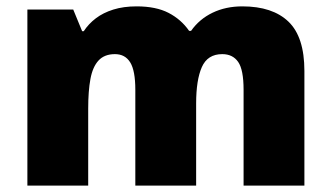

<svg xmlns="http://www.w3.org/2000/svg" viewBox="-20 -583 1040 603"><path d="M741 -563Q836 -563 886 -515Q936 -467 936 -360V0H745V-301Q745 -364 728 -388.5Q711 -413 678 -413Q632 -413 614 -372.5Q596 -332 596 -258V0H405V-301Q405 -361 389 -387Q373 -413 341 -413Q308 -413 289.5 -393Q271 -373 264 -335Q257 -297 257 -242V0H66V-553H210L238 -485H243Q258 -508 281 -525.5Q304 -543 336 -553Q368 -563 409 -563Q470 -563 509.5 -542.5Q549 -522 574 -486H580Q606 -523 647.5 -543Q689 -563 741 -563Z"/></svg>

Font: Noto Sans Cham Black
Style: Regular
Weight: 900
Version: Version 2.002